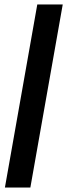

<svg xmlns="http://www.w3.org/2000/svg" viewBox="-20 -740 301 860"><path d="M2 100 147 -720H261L116 100Z"/></svg>

Font: Rethink Sans SemiBold
Style: Italic
Weight: 600
Italic angle: -10°
Designer: The Rethink Sans project authors (Hans Thiessen). DM Sans designed by Colophon Foundry.
Foundry: Rethink Communications LLC
Version: Version 1.001